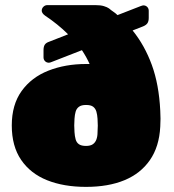

<svg xmlns="http://www.w3.org/2000/svg" viewBox="-20 -720 678 750"><path d="M316 10Q229 10 164 -16Q99 -42 62.5 -95.5Q26 -149 26 -230Q26 -311 64.5 -364.5Q103 -418 169 -444Q235 -470 316 -470Q320 -470 323 -470Q326 -470 330 -470Q318 -497 300 -524L182 -478Q175 -475 171 -475Q162 -475 156 -481Q150 -487 150 -496V-524Q150 -538 155 -545.5Q160 -553 172 -557L246 -586Q226 -606 203 -624.5Q180 -643 156 -659Q149 -664 146 -669Q143 -674 143 -678Q143 -687 149.5 -693.5Q156 -700 165 -700H353Q373 -700 386 -696Q399 -692 406 -687Q414 -680 423 -674Q432 -668 439 -661L529 -696Q537 -699 540 -699Q549 -699 555 -693Q561 -687 561 -678V-650Q561 -637 556 -629.5Q551 -622 539 -617L498 -601Q545 -543 573 -466.5Q601 -390 606 -288Q607 -273 607 -256.5Q607 -240 606 -225Q602 -147 565.5 -94.5Q529 -42 466 -16Q403 10 316 10ZM316 -150Q333 -150 342.5 -156.5Q352 -163 356.5 -175Q361 -187 361 -203Q362 -218 362 -229.5Q362 -241 361 -256Q360 -272 356.5 -284Q353 -296 344 -303Q335 -310 316 -310Q298 -310 288.5 -303Q279 -296 275.5 -284Q272 -272 271 -256Q270 -241 270 -230Q270 -219 271 -204Q272 -188 275.5 -175.5Q279 -163 288.5 -156.5Q298 -150 316 -150Z"/></svg>

Font: Rubik Light Black
Style: Regular
Weight: 900
Version: Version 2.104